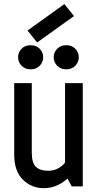

<svg xmlns="http://www.w3.org/2000/svg" viewBox="-20 -936 492 964"><path d="M200.2 8.8Q138.2 8.8 94.7 -34.2Q51.3 -77.1 51.3 -159.7V-518.6H139.6V-169.4Q139.6 -118.2 160.4 -98.4Q181.2 -78.6 221.2 -78.6Q248.5 -78.6 270.3 -89.8Q292 -101.1 306.6 -119.6V-518.6H395.5V0H340.3L318.8 -39.6Q296.9 -19 266.4 -5.1Q235.8 8.8 200.2 8.8ZM312.5 -587.9Q284.2 -587.9 266.8 -606.2Q249.5 -624.5 249.5 -648.4Q249.5 -672.9 266.8 -690.9Q284.2 -709 312.5 -709Q341.3 -709 358.4 -690.9Q375.5 -672.9 375.5 -648.4Q375.5 -624.5 358.4 -606.2Q341.3 -587.9 312.5 -587.9ZM133.8 -587.9Q105.5 -587.9 88.1 -606.2Q70.8 -624.5 70.8 -648.4Q70.8 -672.9 88.1 -690.9Q105.5 -709 133.8 -709Q162.6 -709 179.7 -690.9Q196.8 -672.9 196.8 -648.4Q196.8 -624.5 179.7 -606.2Q162.6 -587.9 133.8 -587.9ZM166.5 -722.7 118.2 -782.7 303.2 -915.5 351.6 -855.5Z"/></svg>

Font: Voltaire
Style: Regular
Weight: 400
Designer: Yvonne Schüttler, Eben Sorkin, Emma Marichal
Foundry: Sorkin Type Co.
Version: Version 1.010; ttfautohint (v1.8.4.7-5d5b)